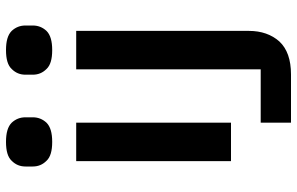

<svg xmlns="http://www.w3.org/2000/svg" viewBox="-195 -595 990 640"><g transform="rotate(-90 300.0 -275.0)"><path d="M83 0C83 0 211 0 211 0C211 0 211 -516 211 -516C211 -516 83 -516 83 -516C83 -516 83 0 83 0ZM211 200C211 200 372 200 372 200C372 200 372 200 372 200C421 200 458 187 482 161C505 135 517 101 517 60C517 60 517 -516 517 -516C517 -516 389 -516 389 -516C389 -516 389 99 389 99C389 99 211 99 211 99C211 99 211 200 211 200ZM147 -596C177 -596 198 -602 211 -615C223 -628 229 -643 229 -661C229 -661 229 -685 229 -685C229 -685 229 -685 229 -685C229 -703 223 -718 211 -731C198 -744 177 -750 147 -750C147 -750 147 -750 147 -750C117 -750 96 -744 84 -731C71 -718 65 -703 65 -685C65 -685 65 -661 65 -661C65 -661 65 -661 65 -661C65 -643 71 -628 84 -615C96 -602 117 -596 147 -596C147 -596 147 -596 147 -596ZM453 -596C483 -596 504 -602 517 -615C529 -628 535 -643 535 -661C535 -661 535 -685 535 -685C535 -685 535 -685 535 -685C535 -703 529 -718 517 -731C504 -744 483 -750 453 -750C453 -750 453 -750 453 -750C423 -750 402 -744 390 -731C377 -718 371 -703 371 -685C371 -685 371 -661 371 -661C371 -661 371 -661 371 -661C371 -643 377 -628 390 -615C402 -602 423 -596 453 -596C453 -596 453 -596 453 -596Z"/></g></svg>

Font: IBM Plex Mono Mod
Style: SemiBold
Weight: 500
Designer: Mike Abbink, Paul van der Laan, Pieter van Rosmalen
Foundry: Bold Monday
Version: ""